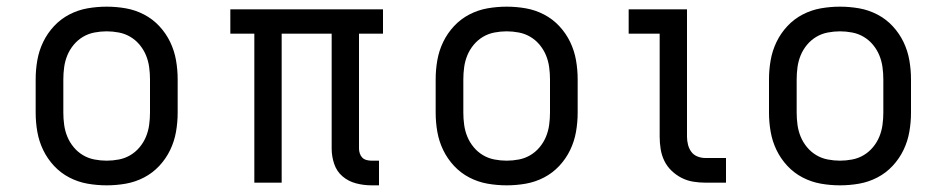

<svg xmlns="http://www.w3.org/2000/svg" viewBox="-20 -548 2840 576"><path d="M300 8Q271 8 242.5 3Q214 -2 188 -15.5Q162 -29 142 -50.5Q122 -72 109.5 -98Q97 -124 92 -152.5Q87 -181 87 -210V-310Q87 -339 92 -367.5Q97 -396 109.5 -422Q122 -448 142 -469.5Q162 -491 188 -504.5Q214 -518 242.5 -523Q271 -528 300 -528Q329 -528 357.5 -523Q386 -518 412 -504.5Q438 -491 458 -469.5Q478 -448 490.5 -422Q503 -396 508 -367.5Q513 -339 513 -310V-210Q513 -181 508 -152.5Q503 -124 490.5 -98Q478 -72 458 -50.5Q438 -29 412 -15.5Q386 -2 357.5 3Q329 8 300 8ZM300 -66Q318 -66 336.5 -69.5Q355 -73 371 -82.5Q387 -92 399 -106.5Q411 -121 418 -138Q425 -155 427.5 -173.5Q430 -192 430 -210V-310Q430 -328 427.5 -346.5Q425 -365 418 -382Q411 -399 399 -413.5Q387 -428 371 -437.5Q355 -447 336.5 -450.5Q318 -454 300 -454Q282 -454 263.5 -450.5Q245 -447 229 -437.5Q213 -428 201 -413.5Q189 -399 182 -382Q175 -365 172.5 -346.5Q170 -328 170 -310V-210Q170 -192 172.5 -173.5Q175 -155 182 -138Q189 -121 201 -106.5Q213 -92 229 -82.5Q245 -73 263.5 -69.5Q282 -66 300 -66Z M1117 8H1094Q1071 8 1048 2Q1025 -4 1007.5 -19Q990 -34 982.5 -56.5Q975 -79 975 -102V-447H825V0H743V-447H671V-520H1129V-447H1057V-102Q1057 -95 1059.5 -87.5Q1062 -80 1067 -75Q1072 -70 1079.5 -68Q1087 -66 1094 -66H1117Z M1500 8Q1471 8 1442.5 3Q1414 -2 1388 -15.5Q1362 -29 1342 -50.5Q1322 -72 1309.5 -98Q1297 -124 1292 -152.5Q1287 -181 1287 -210V-310Q1287 -339 1292 -367.5Q1297 -396 1309.5 -422Q1322 -448 1342 -469.5Q1362 -491 1388 -504.5Q1414 -518 1442.5 -523Q1471 -528 1500 -528Q1529 -528 1557.5 -523Q1586 -518 1612 -504.5Q1638 -491 1658 -469.5Q1678 -448 1690.5 -422Q1703 -396 1708 -367.5Q1713 -339 1713 -310V-210Q1713 -181 1708 -152.5Q1703 -124 1690.5 -98Q1678 -72 1658 -50.5Q1638 -29 1612 -15.5Q1586 -2 1557.5 3Q1529 8 1500 8ZM1500 -66Q1518 -66 1536.5 -69.5Q1555 -73 1571 -82.5Q1587 -92 1599 -106.5Q1611 -121 1618 -138Q1625 -155 1627.5 -173.5Q1630 -192 1630 -210V-310Q1630 -328 1627.5 -346.5Q1625 -365 1618 -382Q1611 -399 1599 -413.5Q1587 -428 1571 -437.5Q1555 -447 1536.5 -450.5Q1518 -454 1500 -454Q1482 -454 1463.5 -450.5Q1445 -447 1429 -437.5Q1413 -428 1401 -413.5Q1389 -399 1382 -382Q1375 -365 1372.5 -346.5Q1370 -328 1370 -310V-210Q1370 -192 1372.5 -173.5Q1375 -155 1382 -138Q1389 -121 1401 -106.5Q1413 -92 1429 -82.5Q1445 -73 1463.5 -69.5Q1482 -66 1500 -66Z M2158 0H2096Q2078 0 2059.5 -3Q2041 -6 2024.5 -14.5Q2008 -23 1994.5 -36Q1981 -49 1973 -65.5Q1965 -82 1962 -100.5Q1959 -119 1959 -138V-447H1866V-520H2041V-138Q2041 -126 2044 -114Q2047 -102 2054 -92.5Q2061 -83 2072.5 -78.5Q2084 -74 2096 -74H2158Z M2500 8Q2471 8 2442.5 3Q2414 -2 2388 -15.5Q2362 -29 2342 -50.5Q2322 -72 2309.5 -98Q2297 -124 2292 -152.5Q2287 -181 2287 -210V-310Q2287 -339 2292 -367.5Q2297 -396 2309.5 -422Q2322 -448 2342 -469.5Q2362 -491 2388 -504.5Q2414 -518 2442.5 -523Q2471 -528 2500 -528Q2529 -528 2557.5 -523Q2586 -518 2612 -504.5Q2638 -491 2658 -469.5Q2678 -448 2690.5 -422Q2703 -396 2708 -367.5Q2713 -339 2713 -310V-210Q2713 -181 2708 -152.5Q2703 -124 2690.5 -98Q2678 -72 2658 -50.5Q2638 -29 2612 -15.5Q2586 -2 2557.5 3Q2529 8 2500 8ZM2500 -66Q2518 -66 2536.5 -69.5Q2555 -73 2571 -82.5Q2587 -92 2599 -106.5Q2611 -121 2618 -138Q2625 -155 2627.5 -173.5Q2630 -192 2630 -210V-310Q2630 -328 2627.5 -346.5Q2625 -365 2618 -382Q2611 -399 2599 -413.5Q2587 -428 2571 -437.5Q2555 -447 2536.5 -450.5Q2518 -454 2500 -454Q2482 -454 2463.5 -450.5Q2445 -447 2429 -437.5Q2413 -428 2401 -413.5Q2389 -399 2382 -382Q2375 -365 2372.5 -346.5Q2370 -328 2370 -310V-210Q2370 -192 2372.5 -173.5Q2375 -155 2382 -138Q2389 -121 2401 -106.5Q2413 -92 2429 -82.5Q2445 -73 2463.5 -69.5Q2482 -66 2500 -66Z"/></svg>

Font: Iosevka Etoile
Style: Regular
Weight: 400
Designer: Belleve Invis
Foundry: Belleve Invis
Version: Version 33.2.4